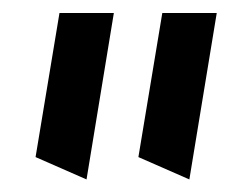

<svg xmlns="http://www.w3.org/2000/svg" viewBox="-20 -860 391 298"><path d="M273.9 -581.5 194.8 -616.2 231.9 -839.8H316.4ZM114.3 -581.5 35.2 -616.2 72.3 -839.8H156.7Z"/></svg>

Font: Pinar DS4-Bold
Style: Regular
Weight: 700
Designer: Amin Abedi
Version: Version 2.000